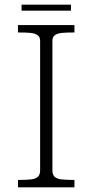

<svg xmlns="http://www.w3.org/2000/svg" viewBox="-20 -808 398 828"><path d="M153 -73V-632Q153 -648.5 142.2 -656.2Q131.5 -664 112.5 -666Q93.5 -668 57.5 -668V-700H301V-668Q265 -668 246 -666Q227 -664 216.5 -656.2Q206 -648.5 206 -632V-73Q206 -54.5 215.5 -45.8Q225 -37 244 -34.5Q263 -32 301 -32V0H57.5V-32Q96 -32 115 -34.5Q134 -37 143.5 -45.8Q153 -54.5 153 -73ZM73 -788H286V-762H73Z"/></svg>

Font: Didactic
Style: Regular
Weight: 400
Designer: Tyler Finck
Foundry: Etcetera Type Co
Version: Version 3.007;FEAKit 1.0